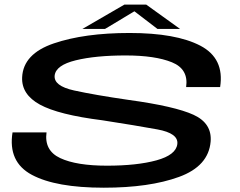

<svg xmlns="http://www.w3.org/2000/svg" viewBox="-20 -828 1064 850"><path d="M439.5 3Q641.5 3 772.5 -44.8Q903.5 -92.5 912.5 -201.5Q919 -282 836.8 -319.8Q754.5 -357.5 550.5 -385.5Q399 -407.5 308 -427.5Q217 -447.5 222 -494Q227.5 -539.5 315.2 -561Q403 -582.5 536.5 -582.5Q667 -582.5 741.2 -552.2Q815.5 -522 804 -442.5H954.5Q974.5 -569.5 866.8 -625.8Q759 -682 553.5 -682Q354 -682 218.5 -636Q83 -590 78 -486Q74.5 -410 156.5 -365Q238.5 -320 433 -295.5Q581.5 -272.5 676.2 -255.2Q771 -238 765 -190Q759 -142 672.8 -118.2Q586.5 -94.5 453.5 -94.5Q318.5 -94.5 246.8 -128Q175 -161.5 186 -242H35.5Q14.5 -111 121 -54Q227.5 3 439.5 3ZM345 -700H445L575 -778L677 -700H777L627.5 -807.5H530.5Z"/></svg>

Font: Anybody ExtraExpanded Medium
Style: Italic
Weight: 500
Width: 8
Italic angle: -10°
Version: Version 1.113;gftools[0.9.25]